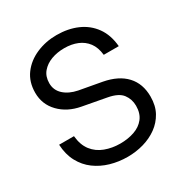

<svg xmlns="http://www.w3.org/2000/svg" viewBox="-168 -843 942 985"><g transform="rotate(-30 303.5 -350.0)"><path d="M308 12Q255 12 207 -2Q159 -16 121 -44Q83 -72 59.5 -115.5Q36 -159 33 -218H121Q126 -164 152 -130.5Q178 -97 219.5 -81.5Q261 -66 309 -66Q354 -66 392 -79Q430 -92 452.5 -120.5Q475 -149 475 -194Q475 -233 452.5 -263Q430 -293 370 -304L230 -330Q154 -344 107 -392.5Q60 -441 60 -510Q60 -574 93.5 -619Q127 -664 182.5 -688Q238 -712 302 -712Q370 -712 424 -688.5Q478 -665 511.5 -618.5Q545 -572 551 -503H462Q457 -549 435.5 -577.5Q414 -606 380 -620Q346 -634 303 -634Q261 -634 226 -621Q191 -608 169 -582Q147 -556 147 -516Q147 -475 177 -447.5Q207 -420 257 -410L389 -386Q474 -370 518.5 -322Q563 -274 563 -198Q563 -144 541.5 -105Q520 -66 484 -40Q448 -14 402.5 -1Q357 12 308 12Z"/></g></svg>

Font: Host Grotesk Light
Style: Regular
Weight: 400
Version: Version 1.003